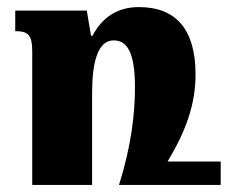

<svg xmlns="http://www.w3.org/2000/svg" viewBox="-20 -522 646 542"><path d="M372 -502C308 -502 267 -470 241 -421H237L225 -492H23V-434C59 -434 71 -424 71 -377V0H240V-258C240 -347 256 -408 301 -408C342 -408 361 -367 361 -276C361 -199 350 -108 316 0H603V-66H453C506 -154 532 -229 532 -312C532 -440 476 -502 372 -502Z"/></svg>

Font: Noto Serif Armenian Condensed Black
Style: Regular
Weight: 900
Width: 3
Designer: Monotype Design Team
Foundry: Monotype Imaging Inc.
Version: Version 2.008